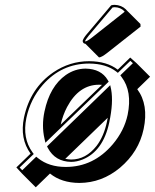

<svg xmlns="http://www.w3.org/2000/svg" viewBox="-20 -693 643 797"><path d="M441.4 -670.9Q448.2 -672.9 456.1 -672.9Q483.9 -671.9 502.4 -654.3Q504.9 -651.4 506.3 -649.9L563 -593.3L563.5 -582.5L425.3 -473.6Q401.9 -455.1 391.1 -454.6L334.5 -511.2Q329.6 -511.7 326.2 -514.6Q322.8 -519.5 323.2 -523.9Q326.7 -535.6 340.8 -551.8ZM520.5 -454.1 546.4 -431.2 603 -374.5 549.8 -322.8Q597.7 -258.3 576.2 -157.2Q556.2 -62.5 478 3.4Q402.8 65.9 309.6 66.4Q234.9 65.9 187.5 27.3L128.4 84.5L71.8 27.8L47.9 2L106.9 -55.2Q61.5 -117.7 79.6 -205.1Q105.5 -326.7 201.2 -392.6Q269.5 -439 350.1 -439Q424.3 -438.5 468.8 -403.8ZM391.1 -341.3Q307.6 -341.3 258.3 -248.5Q240.7 -214.8 231.9 -175.8L403.3 -340.8Q396.5 -341.3 391.1 -341.3ZM251 -33.7Q263.2 -31.2 275.4 -30.8Q336.4 -30.8 380.9 -87.4Q411.1 -127 423.8 -187Q425.8 -196.3 427.2 -204.1ZM437.5 -339.4 441.4 -321.3Q451.2 -268.1 433.6 -185.1Q408.2 -65.4 322.8 -30.8Q298.3 -21 275.4 -21Q209 -22 178.7 -78.6L175.3 -85.4ZM334.5 -408.2Q399.9 -407.2 427.2 -360.8L431.2 -354L168.5 -100.6L164.6 -117.7Q152.3 -171.4 164.6 -230Q186.5 -334.5 253.4 -381.8Q291 -407.7 334.5 -408.2ZM521 -440.4 469.2 -390.6 462.4 -396Q419.9 -428.7 350.1 -429.2Q235.8 -429.2 157.7 -340.8Q106.4 -282.2 89.4 -203.1Q72.3 -119.1 114.7 -61L120.1 -53.7L61.5 2.4L72.3 13.7L130.4 -42.5L137.7 -36.6Q183.1 0 252.9 0Q368.2 0 448.2 -94.2Q495.6 -150.4 509.8 -216.3Q529.8 -313.5 484.9 -373L479.5 -380.4L531.7 -430.7ZM447.3 -662.1 348.6 -545.4Q335 -528.3 333 -522L334.5 -521Q343.3 -522.5 362.3 -537.6L496.6 -643.6V-646Q480.5 -662.6 456.1 -663.1Q451.7 -662.6 447.3 -662.1Z"/></svg>

Font: Linux Biolinum Shadow O
Style: Italic
Weight: 400
Italic angle: -12°
Designer: Philipp H. Poll
Foundry: Philipp H. Poll
Version: Version 0.6.2